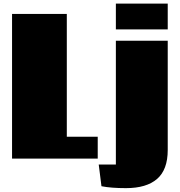

<svg xmlns="http://www.w3.org/2000/svg" viewBox="-20 -854 967 1034"><path d="M44.9 0ZM883.3 -834.5V-695.8H604V-834.5ZM883.3 -45.9Q883.3 59.6 826.2 109.4Q769 159.2 658.2 159.2Q578.1 159.2 526.4 148.9L511.7 32.2H604V-634.8H883.3ZM44.9 0V-778.8H339.8V-117.7H506.3V0Z"/></svg>

Font: Coda ExtraBold
Style: Regular
Weight: 800
Version: Version 2.001; ttfautohint (v0.8) -r 50 -G 200 -x